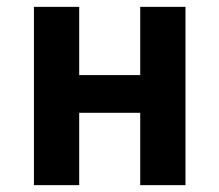

<svg xmlns="http://www.w3.org/2000/svg" viewBox="-20 -540 640 560"><path d="M79 0V-520H211V-321H389V-520H521V0H389V-211H211V0Z"/></svg>

Font: Iosevka Aile Extrabold
Style: Regular
Weight: 800
Designer: Belleve Invis
Foundry: Belleve Invis
Version: Version 27.3.5; ttfautohint (v1.8.4)